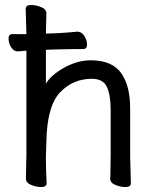

<svg xmlns="http://www.w3.org/2000/svg" viewBox="-20 -733 628 770"><path d="M164.1 -533.2V-397.9Q186 -433.1 238.5 -462.2Q291 -491.2 344.2 -491.2Q440.4 -491.2 475.1 -424.8Q502 -377.9 502 -296.9V-105L504.9 1Q504.9 17.1 483.9 17.1Q462.9 17.1 442.4 8.5Q421.9 0 421.9 -16.1V-17.1Q422.9 -24.9 422.9 -43.9L423.8 -115.2V-293Q423.8 -351.1 408.9 -384Q394 -417 348.1 -417Q272 -417 220 -361.6Q168 -306.2 166 -162.1Q165 -128.9 164.1 -105V-88.9Q164.1 -59.1 167 1Q167 17.1 146 17.1Q125 17.1 104.5 8.5Q84 0 84 -17.1L85.9 -115.2V-529.8Q77.1 -528.8 51.8 -526.9H50.8Q34.7 -526.9 24.4 -543.9Q14.2 -561 14.2 -578.6Q14.2 -596.2 30.8 -596.2H85.9L83 -696.8Q83 -712.9 104 -712.9Q125 -712.9 145.5 -704.3Q166 -695.8 166 -679.2L164.1 -598.1L213.9 -600.1Q250 -602.1 290 -606H291Q307.1 -606 318.1 -588.9Q329.1 -571.8 329.1 -554Q329.1 -536.1 312 -536.1H272.9Q245.1 -536.1 225.1 -535.2L186 -534.2Z"/></svg>

Font: LXGW WenKai Screen R
Style: Regular
Weight: 400
Designer: Fontworks Inc.
Version: Version 1.235;May 31, 2022